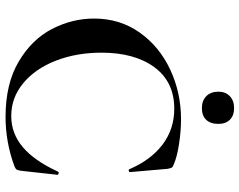

<svg xmlns="http://www.w3.org/2000/svg" viewBox="-108 -764 884 709"><g transform="rotate(90 334.5 -410.0)"><path d="M588 -609Q597 -606 599.5 -601.5Q602 -597 604 -586L616 -447Q616 -444 611 -443Q606 -442 605 -446Q571 -525 514 -568Q457 -611 382 -611Q283 -611 229 -538Q175 -465 175 -342Q175 -250 204.5 -174Q234 -98 287.5 -53.5Q341 -9 409 -9Q473 -9 523.5 -51.5Q574 -94 614 -181Q615 -185 620.5 -184Q626 -183 626 -180L611 -44Q609 -32 606.5 -28.5Q604 -25 595 -21Q506 12 412 12Q290 12 208 -36.5Q126 -85 87.5 -159.5Q49 -234 49 -315Q49 -410 100.5 -483Q152 -556 237.5 -596Q323 -636 421 -636Q465 -636 513 -628.5Q561 -621 588 -609ZM319 -774Q319 -800 335.5 -816Q352 -832 380 -832Q407 -832 422.5 -816.5Q438 -801 438 -774Q438 -745 423 -729Q408 -713 380 -713Q352 -713 335.5 -729.5Q319 -746 319 -774Z"/></g></svg>

Font: Cormorant SC
Style: Bold
Weight: 700
Designer: Christian Thalmann (Catharsis Fonts)
Foundry: Catharsis Fonts
Version: Version 4.000